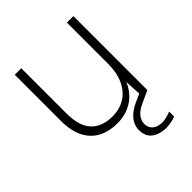

<svg xmlns="http://www.w3.org/2000/svg" viewBox="-200 -627 940 940"><g transform="rotate(-45 270.0 -157.5)"><path d="M249 12Q194 12 152 -9.5Q110 -31 86 -76Q62 -121 62 -193V-512H107V-199Q107 -112 145.5 -70.5Q184 -29 257 -29Q305 -29 342.5 -51.5Q380 -74 401.5 -118.5Q423 -163 423 -228V-512H468V0H429L423 -100Q398 -43 352 -15.5Q306 12 249 12ZM404 197Q379 197 355 189Q331 181 315.5 162Q300 143 300 110Q300 89 309 69.5Q318 50 339 32Q360 14 395 -1L453 -27L468 0L405 29Q368 46 354 66Q340 86 340 107Q340 133 358 148.5Q376 164 408 164Q422 164 438.5 160Q455 156 469 150V184Q455 190 437.5 193.5Q420 197 404 197Z"/></g></svg>

Font: DM Sans 12pt ExtraLight
Style: Regular
Weight: 250
Version: Version 4.004;gftools[0.9.30]